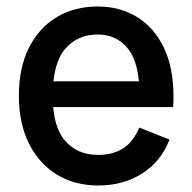

<svg xmlns="http://www.w3.org/2000/svg" viewBox="-20 -560 591 590"><path d="M282 10Q209 10 154 -24Q99 -58 68.5 -120Q38 -182 38 -265Q38 -352 69 -413.5Q100 -475 154.5 -507.5Q209 -540 280 -540Q349 -540 401.5 -507.5Q454 -475 483.5 -413.5Q513 -352 513 -265Q513 -257 513 -250Q513 -243 512 -231H120V-310H438L409 -265Q409 -365 374 -409.5Q339 -454 280 -454Q218 -454 180 -409.5Q142 -365 142 -265Q142 -172 179.5 -128Q217 -84 282 -84Q326 -84 357.5 -103.5Q389 -123 408 -168L501 -131Q475 -64 417 -27Q359 10 282 10Z"/></svg>

Font: Radio Canada Big
Style: Regular
Weight: 400
Designer: Étienne Aubert Bonn
Foundry: Coppers and Brasses
Version: Version 1.001